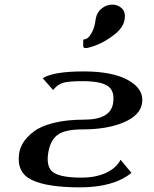

<svg xmlns="http://www.w3.org/2000/svg" viewBox="-20 -808 665 828"><path d="M500 -119.1 546.9 -62.5Q469.7 0 325.2 0Q184.6 0 117.7 -31.7Q50.8 -63.5 62.5 -145.5V-146.5Q66.4 -171.9 81.5 -195.3Q96.7 -218.8 127 -241.7Q157.2 -264.6 212.9 -278.3Q268.6 -292 342.8 -292Q458 -292 467.8 -364.3Q475.6 -416 444.8 -437Q414.1 -458 335 -458Q277.3 -458 252.9 -451.2Q228.5 -444.3 209 -419.9L164.1 -470.7Q210.9 -500 340.8 -500Q466.8 -500 534.2 -461.4Q601.6 -422.9 592.8 -364.3Q585.9 -311.5 514.6 -280.8Q443.4 -250 336.9 -250Q257.8 -250 226.6 -225.1Q195.3 -200.2 187.5 -145.5Q178.7 -84 212.4 -63Q246.1 -42 331.1 -42Q392.6 -42 437 -62.5Q481.4 -83 500 -119.1ZM392.6 -725.6Q397.5 -754.9 418.5 -771.5Q439.5 -788.1 463.9 -788.1Q489.3 -788.1 505.9 -771.5Q522.5 -754.9 517.6 -725.6Q512.7 -689.5 473.1 -658.7Q433.6 -627.9 397.9 -614.3Q362.3 -600.6 348.6 -600.6Q343.8 -600.6 341.3 -603Q338.9 -605.5 338.9 -610.4Q338.9 -615.2 338.9 -619.1Q338.9 -623 338.9 -629.4Q338.9 -635.7 339.8 -637.7Q348.6 -637.7 357.4 -643.6Q366.2 -649.4 377.4 -670.4Q388.7 -691.4 392.6 -725.6Z"/></svg>

Font: okolaks
Style: BoldItalic
Weight: 600
Width: 8
Italic angle: -8°
Version: Version 000.6.0